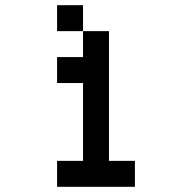

<svg xmlns="http://www.w3.org/2000/svg" viewBox="-20 -720 740 740"><path d="M400 -100V-600H300V-500H200V-400H300V-100H200V0H500V-100ZM200 -600H300V-700H200Z"/></svg>

Font: FT88
Style: Regular
Weight: 400
Designer: Ange Degheest & Mandy Elbé
Foundry: Velvetyne Type Foundry
Version: Version 1.000;FEAKit 1.0